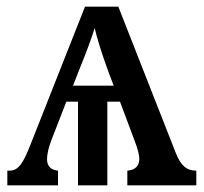

<svg xmlns="http://www.w3.org/2000/svg" viewBox="-20 -556 612 576"><path d="M2 0H154V-44C134 -46 122 -56 121 -77C121 -94 126 -114 134 -135L179 -251H214V0H302V-251H340L386 -128C393 -109 398 -92 398 -78C397 -57 385 -46 362 -44V0H569V-44C539 -44 522 -60 507 -98L335 -536H235L71 -121C49 -65 35 -44 8 -44H2ZM199 -299 221 -355C239 -399 256 -445 264 -472C270 -445 285 -396 303 -347L321 -299Z"/></svg>

Font: Noto Serif SemiCondensed Medium
Style: Regular
Weight: 500
Width: 4
Designer: Monotype Design Team
Foundry: Monotype Imaging Inc.
Version: Version 2.014